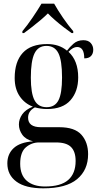

<svg xmlns="http://www.w3.org/2000/svg" viewBox="-20 -786 538 1046"><path d="M216 240Q119 240 69.5 203.5Q20 167 20 104Q20 53 54.5 21Q89 -11 160 -16Q120 -26 101.5 -52Q83 -78 83 -108Q83 -137 101 -163Q119 -189 159 -205Q114 -222 87 -262Q60 -302 60 -361Q60 -450 104 -498Q148 -546 237 -546Q302 -546 345 -510Q358 -528 380 -547.5Q402 -567 434 -567Q461 -567 474.5 -551.5Q488 -536 488 -515Q488 -494 476 -481Q464 -468 439 -468Q439 -530 400 -530Q378 -530 353 -504Q406 -456 406 -364Q406 -288 364 -240Q322 -192 236 -192Q219 -192 202 -194.5Q185 -197 170 -201Q150 -190 141.5 -176Q133 -162 133 -145Q133 -93 203 -93H303Q387 -93 423.5 -52Q460 -11 460 54Q460 140 400 190Q340 240 216 240ZM234 -202Q279 -202 298.5 -239.5Q318 -277 318 -364Q318 -457 298 -496.5Q278 -536 233 -536Q188 -536 168 -495Q148 -454 148 -363Q148 -278 168 -240Q188 -202 234 -202ZM225 230Q311 230 351.5 194.5Q392 159 392 91Q392 40 367 15Q342 -10 285 -10H193Q152 -10 121 16.5Q90 43 90 106Q90 168 126 199Q162 230 225 230ZM102 -616Q128 -647 157 -689.5Q186 -732 206 -766H275Q294 -732 323 -689.5Q352 -647 379 -616V-606H370Q354 -617 328.5 -636.5Q303 -656 279 -677Q255 -698 241 -713Q224 -696 201 -676.5Q178 -657 154 -638.5Q130 -620 111 -606H102Z"/></svg>

Font: Noto Serif Display SemiCondensed
Style: Regular
Weight: 400
Width: 4
Designer: Monotype Design Team
Foundry: Monotype Imaging Inc.
Version: Version 2.009